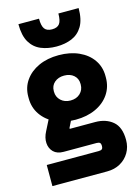

<svg xmlns="http://www.w3.org/2000/svg" viewBox="-136 -805 787 1081"><g transform="rotate(-15 257.5 -265.0)"><path d="M31 200V77H334Q348 77 353.5 71.5Q359 66 359 54Q359 41 353.5 35.5Q348 30 334 30H142Q104 30 83.5 9.5Q63 -11 61 -42.5Q59 -74 77 -108L116 -185H255L209 -92Q208 -90 208 -88.5Q208 -87 209.5 -86.5Q211 -86 212 -86H357Q419 -86 459 -52.5Q499 -19 499 56Q499 97 480 129.5Q461 162 427.5 181Q394 200 350 200ZM255 -127Q189 -127 138.5 -150.5Q88 -174 59 -216Q30 -258 30 -312V-322Q30 -375 59 -416Q88 -457 138.5 -480Q189 -503 255 -503Q321 -503 372 -480Q423 -457 451.5 -416Q480 -375 480 -322V-312Q480 -258 451.5 -216Q423 -174 372 -150.5Q321 -127 255 -127ZM255 -239Q290 -239 311.5 -259.5Q333 -280 333 -311V-315Q333 -346 311.5 -365Q290 -384 255 -384Q221 -384 199 -365Q177 -346 177 -315V-311Q177 -280 199 -259.5Q221 -239 255 -239ZM258 -553Q208 -553 168 -569.5Q128 -586 105 -624.5Q82 -663 82 -730H202Q202 -688 215 -670.5Q228 -653 258 -653Q289 -653 302 -670.5Q315 -688 315 -730H433Q433 -663 410 -624.5Q387 -586 347.5 -569.5Q308 -553 258 -553Z"/></g></svg>

Font: SUSE ExtraBold
Style: Regular
Weight: 800
Designer: Rene Bieder
Foundry: SUSE
Version: Version 1.000